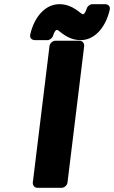

<svg xmlns="http://www.w3.org/2000/svg" viewBox="-20 -874 546 919"><path d="M137 0C136 11 144 25 159 25H275C286 25 301 15 303 0L383 -654C384 -665 376 -679 361 -679H245C234 -679 219 -669 217 -654ZM366 -682C435 -682 486 -745 505 -826C510 -847 494 -854 483 -854H422C411 -854 399 -845 395 -833C386 -804 377 -806 377 -806C365 -806 331 -854 264 -854C196 -854 144 -792 125 -710C120 -689 136 -682 147 -682H207C218 -682 230 -691 234 -703C243 -732 252 -731 253 -731C263 -731 299 -682 366 -682Z"/></svg>

Font: Falling Sky
Style: BlkObl
Weight: 900
Designer: Paul D. Hunt
Foundry: Adobe Systems Incorporated
Version: Version 1.02